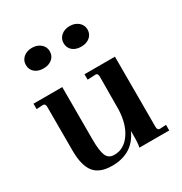

<svg xmlns="http://www.w3.org/2000/svg" viewBox="-157 -765 842 890"><g transform="rotate(-30 264.0 -320.0)"><path d="M189 10Q123 10 93.5 -26.5Q64 -63 64 -144V-376Q64 -395 51 -395L16 -393V-422H170V-141Q170 -82 181 -55Q192 -29 223 -29Q274 -29 307.5 -76.5Q341 -124 344 -201L345 -375Q345 -395 333 -395L289 -393V-422H452V-47Q452 -28 465 -28L499 -30V0H339Q344 -15 344 -60V-87Q301 10 189 10ZM341 -540Q312 -540 294.5 -555Q277 -570 277 -595Q277 -619 295 -634.5Q313 -650 341 -650Q368 -650 386.5 -634.5Q405 -619 405 -595Q405 -570 387 -555Q369 -540 341 -540ZM139 -540Q110 -540 92.5 -555Q75 -570 75 -595Q75 -619 93 -634.5Q111 -650 139 -650Q166 -650 184.5 -634.5Q203 -619 203 -595Q203 -570 185 -555Q167 -540 139 -540Z"/></g></svg>

Font: UnnaMedium
Style: Regular
Weight: 500
Designer: Jorge de Buen Unna
Foundry: Omnibus-Type
Version: Version 2.008;hotconv 1.0.109;makeotfexe 2.5.65596